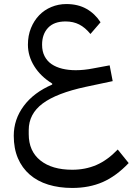

<svg xmlns="http://www.w3.org/2000/svg" viewBox="-20 -625 656 949"><path d="M337 304Q272 304 218.5 287.5Q165 271 127 238Q89 205 68.5 157Q48 109 48 46Q48 -35 97.5 -101.5Q147 -168 238 -207V-212Q181 -247 149.5 -297.5Q118 -348 118 -404Q118 -449 133 -486Q148 -523 173.5 -549.5Q199 -576 234 -590.5Q269 -605 308 -605Q365 -605 407 -581.5Q449 -558 477 -515L427 -457Q401 -489 371.5 -504Q342 -519 304 -519Q247 -519 217.5 -487.5Q188 -456 188 -404Q188 -371 200.5 -347Q213 -323 235 -308Q257 -293 287.5 -285.5Q318 -278 354 -278Q396 -278 441 -287L522 -302L537 -224L405 -196Q260 -165 191 -113.5Q122 -62 122 18V38Q122 122 179.5 168Q237 214 337 214Q402 214 456.5 190.5Q511 167 562 114L616 181Q554 246 487.5 275Q421 304 337 304Z"/></svg>

Font: IBM Plex Sans Arabic
Style: Regular
Weight: 400
Designer: Mike Abbink, Paul van der Laan, Pieter van Rosmalen, Wael Morcos, Khajak Apelian
Foundry: Bold Monday
Version: Version 1.1